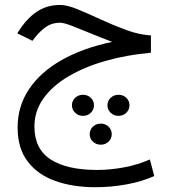

<svg xmlns="http://www.w3.org/2000/svg" viewBox="-20 -430 702 787"><path d="M598.6 -284.7V-213.9Q499.5 -205.1 412.8 -180.4Q326.2 -155.8 260.5 -116.9Q194.8 -78.1 158 -26.4Q121.1 25.4 121.1 88.4Q121.1 180.7 187.7 223.6Q254.4 266.6 377.9 266.6Q431.6 266.6 488 256.1Q544.4 245.6 594.2 223.6L612.3 291.5Q563 314 499.5 325.7Q436 337.4 370.6 337.4Q279.3 337.4 207.3 312Q135.3 286.6 93.8 232.4Q52.2 178.2 52.2 92.8Q52.2 5.4 99.1 -64.7Q146 -134.8 233.2 -184.1Q320.3 -233.4 439.9 -258.3Q394.5 -275.4 351.1 -293.5Q307.6 -311.5 274.4 -324.2Q241.2 -336.9 226.1 -336.9Q193.8 -336.9 169.7 -320.6Q145.5 -304.2 124 -276.9L112.8 -262.7L50.8 -293.5L57.6 -303.7Q90.8 -355.5 131.8 -382.6Q172.9 -409.7 226.6 -409.7Q255.4 -409.7 298.6 -391.8Q341.8 -374 393.3 -350.1Q444.8 -326.2 497.8 -306.9Q550.8 -287.6 598.6 -284.7ZM510.7 1.5Q510.7 19.5 497.8 32.2Q484.9 44.9 465.8 44.9Q446.8 44.9 433.6 32.2Q420.4 19.5 420.4 1.5Q420.4 -16.6 433.6 -29.1Q446.8 -41.5 465.8 -41.5Q484.9 -41.5 497.8 -29.1Q510.7 -16.6 510.7 1.5ZM365.2 1.5Q365.2 19.5 352.3 32.2Q339.4 44.9 320.3 44.9Q301.3 44.9 288.1 32.2Q274.9 19.5 274.9 1.5Q274.9 -16.6 288.1 -29.1Q301.3 -41.5 320.3 -41.5Q339.4 -41.5 352.3 -29.1Q365.2 -16.6 365.2 1.5ZM438 120.1Q438 138.2 425 150.6Q412.1 163.1 393.1 163.1Q374 163.1 360.8 150.6Q347.7 138.2 347.7 120.1Q347.7 101.6 360.8 89.1Q374 76.7 393.1 76.7Q412.1 76.7 425 89.1Q438 101.6 438 120.1Z"/></svg>

Font: Vazirmatn RD UI Light
Style: Regular
Weight: 300
Designer: Saber Rastikerdar
Foundry: Saber Rastikerdar
Version: Version 33.003